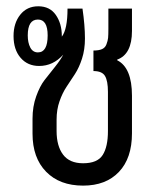

<svg xmlns="http://www.w3.org/2000/svg" viewBox="-20 -578 501 608"><path d="M243.2 9.8Q168.9 9.8 126 -34.2Q83 -78.1 83 -154.8V-202.1Q83 -240.7 94.7 -273.2Q106.4 -305.7 121.1 -324.5Q135.7 -343.3 154.1 -366.2Q172.4 -389.2 180.2 -404.8Q147.9 -369.1 104 -369.1Q67.4 -369.1 45.2 -395Q22.9 -420.9 22.9 -463.9Q22.9 -504.9 44.2 -531.5Q65.4 -558.1 101.1 -558.1Q137.7 -558.1 156.7 -530.8Q175.8 -503.4 175.8 -463.9V-461.9Q193.8 -485.4 193.8 -550.8H241.2Q249 -497.6 249 -456.1Q249 -420.9 239.7 -392.3Q230.5 -363.8 217.3 -343.5Q204.1 -323.2 190.9 -303.5Q177.7 -283.7 168.5 -257.3Q159.2 -231 159.2 -199.2V-163.1Q159.2 -115.7 179.7 -88.4Q200.2 -61 243.2 -61Q288.6 -61 305.2 -87.2Q321.8 -113.3 321.8 -163.1V-287.1Q321.8 -321.8 312.5 -337.4Q303.2 -353 275.9 -353V-418Q293 -418 303 -422.4Q313 -426.8 317.1 -437.7Q321.3 -448.7 322.3 -458Q323.2 -467.3 323.2 -486.8V-550.8H397.9V-480Q397.9 -406.2 351.1 -389.2V-387.2Q397.9 -363.8 397.9 -274.9V-155.8Q397.9 -77.1 356.7 -33.7Q315.4 9.8 243.2 9.8ZM100.1 -412.1Q130.9 -412.1 130.9 -465.8Q130.9 -516.1 100.1 -516.1Q67.9 -516.1 67.9 -465.8Q67.9 -442.9 75.9 -427.5Q84 -412.1 100.1 -412.1Z"/></svg>

Font: Noto Sans Thai Looped ExtraCond
Style: Regular
Weight: 400
Width: 2
Designer: Sasikarn Vongin, Ben Mitchell
Foundry: The Fontpad Ltd
Version: Version 1.00